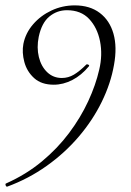

<svg xmlns="http://www.w3.org/2000/svg" viewBox="-50 -419 489 714"><path d="M-23 275Q-27 276 -29 270Q-31 264 -27 263Q47 230 105.5 181.5Q164 133 207 75.5Q250 18 278 -42.5Q306 -103 319 -160Q332 -215 322 -265.5Q312 -316 281.5 -348.5Q251 -381 199 -381Q162 -381 133.5 -357.5Q105 -334 94 -282Q86 -242 94.5 -207Q103 -172 125.5 -150.5Q148 -129 180 -129Q204 -129 225 -141.5Q246 -154 271 -179Q274 -181 278.5 -178.5Q283 -176 281 -173Q253 -139 219 -121.5Q185 -104 150 -104Q104 -104 77 -128.5Q50 -153 40.5 -188.5Q31 -224 37 -256Q45 -296 73 -328.5Q101 -361 141.5 -380Q182 -399 228 -399Q284 -399 321 -371Q358 -343 372 -293.5Q386 -244 374 -178Q362 -109 328.5 -40.5Q295 28 243 89Q191 150 123.5 198Q56 246 -23 275Z"/></svg>

Font: Cormorant Garamond Light
Style: Italic
Weight: 300
Italic angle: -10°
Designer: Christian Thalmann (Catharsis Fonts)
Foundry: Catharsis Fonts
Version: Version 4.001